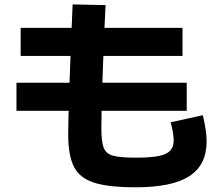

<svg xmlns="http://www.w3.org/2000/svg" viewBox="-20 -794 978 848"><path d="M281.2 -202.1 282.2 -269.5 283.2 -304.7H52.7V-428.7H287.1L291.5 -546.9H71.3V-670.9H296.4L300.8 -774.4L446.3 -771.5L441.4 -670.9H786.1V-546.9H436.5L432.1 -428.7H804.7V-304.7H428.7L427.7 -227.5Q427.7 -167.5 438 -141.4Q448.2 -115.2 478.8 -106.4Q509.3 -97.7 580.1 -97.7Q644 -97.7 679.9 -104.7Q715.8 -111.8 731.4 -128.4Q747.1 -145 747.1 -174.8Q747.1 -189.5 742.7 -214.4Q738.3 -239.3 733.4 -253.9L876 -285.2Q885.3 -243.2 888.9 -218.3Q892.6 -193.4 892.6 -169.9Q892.6 -65.4 816.4 -16.1Q740.2 33.2 580.1 33.2Q459 33.2 395.8 12.9Q332.5 -7.3 306.9 -56.9Q281.2 -106.4 281.2 -202.1Z"/></svg>

Font: Pretendard ExtraBold
Style: Regular
Weight: 800
Designer: Base glyphs from Inter by Rasmus Andersson; Hangeul glyphs from Noto Sans CJK(Source Han Sans) by Jang Soo-young and Kan
Foundry: Kil Hyung-jin
Version: Version 1.309